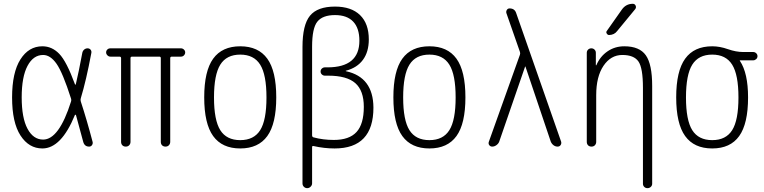

<svg xmlns="http://www.w3.org/2000/svg" viewBox="-20 -775 4040 1015"><path d="M208 -484.4Q156.2 -484.4 125.5 -426.8Q94.7 -369.1 94.7 -260.3Q94.7 -151.4 125.5 -94.2Q156.2 -37.1 208 -37.1Q292 -37.1 355.5 -238.3Q358.4 -246.1 355.5 -253.9Q311.5 -391.6 278.8 -438Q246.1 -484.4 208 -484.4ZM204.1 9.8Q132.8 9.8 88.4 -58.6Q43.9 -127 43.9 -259.8Q43.9 -391.6 87.9 -460.9Q131.8 -530.3 204.1 -530.3Q254.9 -530.3 293.5 -490.2Q332 -450.2 376 -330.1Q378.9 -324.2 380.9 -330.1Q396.5 -395.5 415 -495.1Q417 -505.9 424.8 -512.7Q432.6 -519.5 442.9 -519.5Q453.1 -519.5 459 -512.2Q464.8 -504.9 462.9 -495.1Q435.5 -348.6 407.2 -255.9Q404.3 -247.1 407.2 -238.3Q439.5 -139.6 469.7 -24.4Q471.7 -15.6 466.3 -7.8Q460.9 0 451.2 0Q426.8 0 419.9 -25.4Q391.6 -131.8 381.8 -166Q380.9 -168 378.9 -168.5Q377 -168.9 376 -167Q303.7 9.8 204.1 9.8Z M563.5 -475.6Q554.7 -475.6 547.9 -482.4Q541 -489.3 541 -498Q541 -506.8 547.4 -513.2Q553.7 -519.5 563.5 -519.5H936.5Q945.3 -519.5 952.1 -513.2Q959 -506.8 959 -498Q959 -489.3 952.6 -482.4Q946.3 -475.6 936.5 -475.6H888.7Q879.9 -475.6 879.9 -467.8V-25.4Q879.9 -14.6 873 -7.3Q866.2 0 855 0Q843.8 0 836.9 -6.8Q830.1 -13.7 830.1 -25.4V-467.8Q830.1 -475.6 822.3 -475.6H678.7Q669.9 -475.6 669.9 -467.8V-25.4Q669.9 -14.6 663.1 -7.3Q656.2 0 645 0Q633.8 0 627 -6.8Q620.1 -13.7 620.1 -25.4V-467.8Q620.1 -475.6 611.3 -475.6Z M1355.5 -433.1Q1322.3 -486.3 1250 -486.3Q1177.7 -486.3 1144.5 -433.1Q1111.3 -379.9 1111.3 -259.8Q1111.3 -139.6 1144.5 -86.9Q1177.7 -34.2 1250 -34.2Q1322.3 -34.2 1355.5 -86.9Q1388.7 -139.6 1388.7 -259.8Q1388.7 -379.9 1355.5 -433.1ZM1393.1 -55.7Q1345.7 9.8 1250 9.8Q1154.3 9.8 1106.9 -55.7Q1059.6 -121.1 1059.6 -260.3Q1059.6 -399.4 1106.9 -464.8Q1154.3 -530.3 1250 -530.3Q1345.7 -530.3 1393.1 -464.8Q1440.4 -399.4 1440.4 -260.3Q1440.4 -121.1 1393.1 -55.7Z M1629.9 -528.3V-59.6Q1629.9 -50.8 1637.7 -48.8Q1687.5 -35.2 1745.1 -35.2Q1826.2 -35.2 1864.7 -77.1Q1903.3 -119.1 1903.3 -210Q1903.3 -295.9 1858.4 -335.4Q1813.5 -375 1714.8 -375H1697.3Q1688.5 -375 1681.6 -381.3Q1674.8 -387.7 1674.8 -397Q1674.8 -406.2 1681.6 -412.6Q1688.5 -418.9 1697.3 -418.9H1710.9Q1879.9 -418.9 1879.9 -559.6Q1879.9 -626 1847.2 -660.6Q1814.5 -695.3 1751 -695.3Q1685.5 -695.3 1657.7 -660.6Q1629.9 -626 1629.9 -528.3ZM1579.1 194.3V-526.4Q1579.1 -643.6 1618.7 -691.9Q1658.2 -740.2 1751 -740.2Q1836.9 -740.2 1883.3 -695.3Q1929.7 -650.4 1929.7 -566.4Q1929.7 -501 1898.9 -459Q1868.2 -417 1809.6 -401.4Q1807.6 -401.4 1807.6 -400.4Q1807.6 -398.4 1809.6 -398.4Q1953.1 -367.2 1954.1 -206.1Q1954.1 9.8 1749 9.8Q1693.4 9.8 1637.7 -2.9Q1629.9 -4.9 1629.9 2.9V194.3Q1629.9 204.1 1622.1 211.9Q1614.3 219.7 1604 219.7Q1593.8 219.7 1586.4 212.4Q1579.1 205.1 1579.1 194.3Z M2355.5 -433.1Q2322.3 -486.3 2250 -486.3Q2177.7 -486.3 2144.5 -433.1Q2111.3 -379.9 2111.3 -259.8Q2111.3 -139.6 2144.5 -86.9Q2177.7 -34.2 2250 -34.2Q2322.3 -34.2 2355.5 -86.9Q2388.7 -139.6 2388.7 -259.8Q2388.7 -379.9 2355.5 -433.1ZM2393.1 -55.7Q2345.7 9.8 2250 9.8Q2154.3 9.8 2106.9 -55.7Q2059.6 -121.1 2059.6 -260.3Q2059.6 -399.4 2106.9 -464.8Q2154.3 -530.3 2250 -530.3Q2345.7 -530.3 2393.1 -464.8Q2440.4 -399.4 2440.4 -260.3Q2440.4 -121.1 2393.1 -55.7Z M2582 0Q2572.3 0 2566.4 -7.8Q2560.5 -15.6 2564.5 -26.4L2728.5 -485.4Q2731.4 -493.2 2728.5 -501L2657.2 -705.1Q2654.3 -713.9 2659.2 -722.2Q2664.1 -730.5 2673.8 -730.5Q2701.2 -730.5 2709 -705.1L2946.3 -26.4Q2949.2 -16.6 2943.8 -8.3Q2938.5 0 2927.7 0Q2916 0 2906.2 -7.3Q2896.5 -14.6 2891.6 -26.4L2757.8 -422.9Q2757.8 -423.8 2756.8 -423.8Q2755.9 -423.8 2755.9 -422.9L2619.1 -26.4Q2615.2 -15.6 2604.5 -7.8Q2593.8 0 2582 0Z M3082 -25.4V-496.1Q3082 -505.9 3088.9 -512.7Q3095.7 -519.5 3106 -519.5Q3116.2 -519.5 3123 -512.7Q3129.9 -505.9 3129.9 -496.1V-430.7Q3129.9 -429.7 3131.8 -429.7Q3132.8 -429.7 3132.8 -430.7Q3152.3 -476.6 3191.4 -503.4Q3230.5 -530.3 3280.3 -530.3Q3360.4 -530.3 3394 -482.9Q3427.7 -435.5 3427.7 -320.3V196.3Q3427.7 206.1 3420.4 212.9Q3413.1 219.7 3402.8 219.7Q3392.6 219.7 3385.7 212.9Q3378.9 206.1 3378.9 196.3V-310.5Q3378.9 -416 3355 -450.2Q3331.1 -484.4 3270 -484.4Q3209 -484.4 3170.4 -427.2Q3131.8 -370.1 3131.8 -271.5V-25.4Q3131.8 -14.6 3125 -7.3Q3118.2 0 3106.9 0Q3095.7 0 3088.9 -6.8Q3082 -13.7 3082 -25.4ZM3267.6 -724.6Q3289.1 -754.9 3325.2 -754.9Q3335.9 -754.9 3340.3 -745.1Q3344.7 -735.4 3337.9 -726.6L3242.2 -610.4Q3227.5 -590.8 3200.2 -589.8Q3192.4 -589.8 3187.5 -597.7Q3182.6 -605.5 3188.5 -612.3Z M3850.6 -433.1Q3817.4 -486.3 3745.1 -486.3Q3672.9 -486.3 3639.6 -433.1Q3606.4 -379.9 3606.4 -259.8Q3606.4 -139.6 3639.6 -86.9Q3672.9 -34.2 3745.1 -34.2Q3817.4 -34.2 3850.6 -86.9Q3883.8 -139.6 3883.8 -259.8Q3883.8 -379.9 3850.6 -433.1ZM3745.1 -530.3Q3785.2 -530.3 3828.1 -515.1Q3871.1 -500 3909.2 -500H3961.9Q3970.7 -500 3977.5 -493.7Q3984.4 -487.3 3984.4 -478Q3984.4 -468.8 3977.5 -462.4Q3970.7 -456.1 3961.9 -456.1H3891.6Q3890.6 -456.1 3890.6 -455.1Q3890.6 -454.1 3891.1 -454.1Q3891.6 -454.1 3891.6 -453.1Q3934.6 -388.7 3934.6 -259.8Q3934.6 -121.1 3887.7 -55.7Q3840.8 9.8 3745.1 9.8Q3649.4 9.8 3602.1 -55.7Q3554.7 -121.1 3554.7 -260.3Q3554.7 -399.4 3602.1 -464.8Q3649.4 -530.3 3745.1 -530.3Z"/></svg>

Font: Rounded Mgen+ 2m light
Style: Regular
Weight: 200
Designer: [Source Han Sans]
Ryoko NISHIZUKA  (kana & ideographs); Paul D. Hunt (Latin, Greek & Cyrillic); Wenlong ZHANG  (bopomofo
Version: Version 1.059.20150602